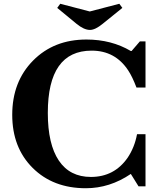

<svg xmlns="http://www.w3.org/2000/svg" viewBox="-20 -990 853 1020"><path d="M45 -380Q45 -556 155.5 -668Q266 -780 439 -780Q572 -780 675 -719H679L723 -770H753V-525H705Q683 -583 661 -616Q592 -721 467 -721Q234 -721 234 -390Q234 -224 292.5 -137Q351 -50 463 -50Q587 -50 658 -152Q695 -207 708 -277H753V0H716L675 -66Q563 10 436 10Q262 10 153.5 -98Q45 -206 45 -380ZM458 -831Q426 -831 386 -864L284 -948L300 -970L457 -929L614 -970L630 -948L526 -864Q486 -831 458 -831Z"/></svg>

Font: Libre Caslon Text
Style: Bold
Weight: 700
Designer: Pablo Impallari, Rodrigo Fuenzalida
Foundry: Pablo Impallari, Rodrigo Fuenzalida
Version: Version 1.002